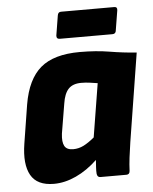

<svg xmlns="http://www.w3.org/2000/svg" viewBox="-51 -719 614 772"><g transform="rotate(-5 256.5 -332.5)"><path d="M136 11Q68 11 43 -33.5Q18 -78 31 -160L56 -317Q73 -417 126.5 -462.5Q180 -508 285 -508Q351 -508 404.5 -499Q458 -490 513 -486L456 -129Q451 -96 447.5 -68Q444 -40 443 -14Q442 0 429 0H324Q312 0 310 -14Q309 -26 310 -40.5Q311 -55 312 -70Q271 -31 225.5 -10Q180 11 136 11ZM225 -121Q247 -121 267 -131Q287 -141 311 -161L346 -377Q332 -379 315.5 -381.5Q299 -384 280 -384Q246 -384 228.5 -365.5Q211 -347 205 -307L185 -187Q181 -154 190 -137.5Q199 -121 225 -121ZM210 -568Q196 -568 197 -582L210 -662Q212 -676 224 -676H439Q452 -676 450 -662L437 -582Q436 -568 422 -568Z"/></g></svg>

Font: Sofia Sans Semi Condensed Black
Style: Italic
Weight: 900
Italic angle: -9°
Version: Version 4.100